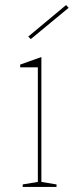

<svg xmlns="http://www.w3.org/2000/svg" viewBox="-20 -741 294 761"><path d="M70 0V-10L130 -20V-474H60V-485L144 -515V-20L204 -10V0ZM102 -586 92 -596 242 -721 252 -710Z"/></svg>

Font: Kalnia Thin Thin
Style: Regular
Weight: 250
Version: Version 1.105